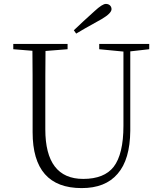

<svg xmlns="http://www.w3.org/2000/svg" viewBox="-20 -948 828 983"><path d="M398 15C479 15 540 -9 582 -58C625 -107 646 -181 647 -278V-685L744 -696V-723H488V-696L612 -684V-304C612 -207 595 -137 562 -94C530 -53 478 -32 406 -32C277 -32 212 -117 212 -286V-387C212 -522 212 -622 213 -687L326 -696V-723H48V-696L146 -688C147 -622 147 -522 147 -387V-271C147 -80 231 15 398 15ZM370 -776C380 -782 395 -791 416 -803C454 -824 482 -840 500 -850C534 -870 551 -887 551 -901C551 -917 539 -928 522 -928C510 -928 491 -916 464 -891C423 -854 387 -821 358 -793Z"/></svg>

Font: AllPunType ExtraLight
Style: Regular
Weight: 280
Version: 1.0